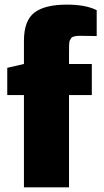

<svg xmlns="http://www.w3.org/2000/svg" viewBox="-20 -806 447 826"><path d="M276.9 0H83V-397H11.2V-514.2L83 -530.8V-629.9Q83 -717.3 127.9 -751.7Q172.9 -786.1 267.1 -786.1Q349.1 -786.1 396 -762.2V-650.9L323.2 -651.9Q292 -651.9 285.6 -641.1Q284.2 -638.7 283 -636.2Q281.7 -633.8 280 -631.3Q278.3 -628.9 277.8 -618.2L277.3 -612.3Q276.9 -605.5 276.9 -574.2V-530.8H375V-397H276.9Z"/></svg>

Font: Squarion Black
Style: Regular
Weight: 900
Designer: Natanael Gama
Version: Version 1.00;September 12, 2019;FontCreator 11.5.0.2425 64-b